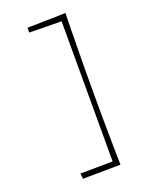

<svg xmlns="http://www.w3.org/2000/svg" viewBox="-154 -770 756 983"><g transform="rotate(-20 224.0 -278.5)"><path d="M328 134 296 124Q296 107 296 65Q296 23 296 -31.5Q296 -86 296 -141.5Q296 -197 296 -242Q296 -278 296 -328Q296 -378 296 -433Q296 -488 296 -539.5Q296 -591 296 -630.5Q296 -670 296 -688L329 -693Q328 -671 327.5 -624Q327 -577 326 -514.5Q325 -452 324.5 -384Q324 -316 324 -253Q324 -193 324.5 -132.5Q325 -72 325.5 -19Q326 34 327 74Q328 114 328 134ZM123 136 120 106Q128 106 146 106Q164 106 186.5 105.5Q209 105 232 105Q255 105 275 104.5Q295 104 306 104L328 134Q315 134 293 134Q271 134 245.5 134.5Q220 135 195 135Q170 135 150.5 135.5Q131 136 123 136ZM120 -662 121 -688Q130 -688 149.5 -688.5Q169 -689 194 -689.5Q219 -690 245 -690.5Q271 -691 293 -691.5Q315 -692 329 -693L315 -659Q303 -659 282 -659.5Q261 -660 237 -660Q213 -660 189.5 -660.5Q166 -661 147.5 -661.5Q129 -662 120 -662Z"/></g></svg>

Font: Truculenta Thin
Style: Regular
Weight: 250
Version: Version 1.002